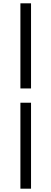

<svg xmlns="http://www.w3.org/2000/svg" viewBox="-20 -858 309 1157"><path d="M103 -325V-838H167V-325ZM103 279V-239H167V279Z"/></svg>

Font: Noto Sans CJK KR Regular (TTF)
Style: Regular
Weight: 400
Designer: Ryoko NISHIZUKA 西塚涼子 (kana & ideographs); Paul D. Hunt (Latin, Greek & Cyrillic); Wenlong ZHANG 张文龙 (bopomofo); Sandoll 
Foundry: Adobe Systems Incorporated
Version: Version 1.004;PS 1.004;hotconv 1.0.82;makeotf.lib2.5.63406